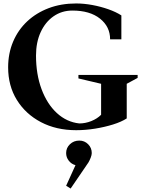

<svg xmlns="http://www.w3.org/2000/svg" viewBox="-20 -736 815 1109"><path d="M420 16Q305 16 216.5 -30.5Q128 -77 77.5 -158.5Q27 -240 27 -347Q27 -428 56 -496Q85 -564 137.5 -613Q190 -662 261.5 -689Q333 -716 420 -716Q465 -716 513.5 -707Q562 -698 606 -682.5Q650 -667 681 -647V-509H616Q616 -582 557.5 -628.5Q499 -675 398 -675Q337 -675 289.5 -642Q242 -609 215 -550.5Q188 -492 188 -415Q188 -307 220 -221Q252 -135 308.5 -83Q365 -31 438 -23Q473 -23 507 -36.5Q541 -50 564 -73V-252L433 -283V-303H775V-286L712 -252V-52Q681 -32 633 -17Q585 -2 529.5 7Q474 16 420 16ZM388 353 362 337 416 218Q393 212 377.5 192.5Q362 173 362 148Q362 118 384 97Q406 76 438 76Q468 76 489 97Q510 118 510 148Q510 159 504 174.5Q498 190 491 202Z"/></svg>

Font: Wittgenstein
Style: Bold
Weight: 700
Designer: Jörg Drees
Foundry: Jörg Drees
Version: Version 1.303; ttfautohint (v1.8.4.7-5d5b)